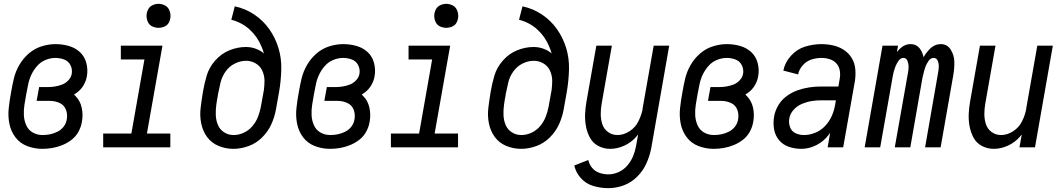

<svg xmlns="http://www.w3.org/2000/svg" viewBox="-20 -768 5540 1001"><path d="M201 8Q159 8 121.5 -6.5Q84 -21 60.5 -52Q37 -83 29 -122.5Q21 -162 25.5 -204Q30 -246 38 -288Q44 -324 52.5 -359.5Q61 -395 80.5 -429Q100 -463 130 -489Q160 -515 197 -526.5Q234 -538 269 -538Q305 -538 338.5 -528.5Q372 -519 396.5 -496.5Q421 -474 430 -440Q439 -406 433 -371Q429 -346 415 -322.5Q401 -299 378 -283Q372 -279 366 -275Q369 -272 373 -268Q398 -243 406 -206.5Q414 -170 407 -133Q403 -107 389.5 -82Q376 -57 353.5 -39.5Q331 -22 305 -11.5Q279 -1 253 3.5Q227 8 201 8ZM202 -64Q222 -64 241.5 -68Q261 -72 280 -81.5Q299 -91 312 -108Q325 -125 328 -145Q333 -171 324 -195.5Q315 -220 291 -231Q267 -242 241 -242H171L184 -314H228Q247 -314 266 -317Q285 -320 303.5 -327Q322 -334 336.5 -349.5Q351 -365 354 -383Q358 -407 347.5 -428Q337 -449 315 -457.5Q293 -466 269 -466Q243 -466 217.5 -455.5Q192 -445 173.5 -424Q155 -403 143.5 -378.5Q132 -354 127 -328.5Q122 -303 117 -278Q112 -250 107.5 -222Q103 -194 104.5 -166.5Q106 -139 117 -114.5Q128 -90 151 -77Q174 -64 202 -64Z M518 0V-72H665L733 -458H610V-530H827L746 -72H868V0ZM806 -623Q790 -623 774.5 -630Q759 -637 751.5 -652.5Q744 -668 744 -685Q744 -702 751.5 -717.5Q759 -733 774.5 -740.5Q790 -748 806 -748Q823 -748 838.5 -740.5Q854 -733 861.5 -717.5Q869 -702 869 -685Q869 -668 861.5 -652.5Q854 -637 838.5 -630Q823 -623 806 -623Z M1197 8Q1156 8 1119 -7.5Q1082 -23 1059.5 -54Q1037 -85 1029 -124.5Q1021 -164 1026 -205.5Q1031 -247 1038 -289Q1045 -331 1057.5 -373.5Q1070 -416 1101.5 -452Q1133 -488 1175.5 -505.5Q1218 -523 1262 -523Q1295 -523 1323 -510Q1342 -502 1356 -489Q1351 -508 1343 -526Q1322 -577 1281.5 -614Q1241 -651 1186 -665L1204 -735Q1260 -723 1306 -692Q1352 -661 1383.5 -616.5Q1415 -572 1431.5 -518.5Q1448 -465 1446.5 -406Q1445 -347 1435 -289L1419 -199Q1412 -159 1395 -121Q1378 -83 1347 -52Q1316 -21 1276 -6.5Q1236 8 1197 8ZM1198 -64Q1225 -64 1251 -76Q1277 -88 1296 -110.5Q1315 -133 1325 -159Q1335 -185 1340 -211L1356 -300Q1359 -325 1359 -350Q1358 -377 1347 -400.5Q1336 -424 1313 -437.5Q1290 -451 1263 -451Q1233 -451 1204 -436.5Q1175 -422 1156 -395Q1137 -368 1130 -338.5Q1123 -309 1117 -279L1115 -265L1113 -256L1108 -224Q1104 -196 1105 -168.5Q1106 -141 1116 -117Q1126 -93 1148 -78.5Q1170 -64 1198 -64Z M1701 8Q1659 8 1621.5 -6.5Q1584 -21 1560.5 -52Q1537 -83 1529 -122.5Q1521 -162 1525.5 -204Q1530 -246 1538 -288Q1544 -324 1552.5 -359.5Q1561 -395 1580.5 -429Q1600 -463 1630 -489Q1660 -515 1697 -526.5Q1734 -538 1769 -538Q1805 -538 1838.5 -528.5Q1872 -519 1896.5 -496.5Q1921 -474 1930 -440Q1939 -406 1933 -371Q1929 -346 1915 -322.5Q1901 -299 1878 -283Q1872 -279 1866 -275Q1869 -272 1873 -268Q1898 -243 1906 -206.5Q1914 -170 1907 -133Q1903 -107 1889.5 -82Q1876 -57 1853.5 -39.5Q1831 -22 1805 -11.5Q1779 -1 1753 3.5Q1727 8 1701 8ZM1702 -64Q1722 -64 1741.5 -68Q1761 -72 1780 -81.5Q1799 -91 1812 -108Q1825 -125 1828 -145Q1833 -171 1824 -195.5Q1815 -220 1791 -231Q1767 -242 1741 -242H1671L1684 -314H1728Q1747 -314 1766 -317Q1785 -320 1803.5 -327Q1822 -334 1836.5 -349.5Q1851 -365 1854 -383Q1858 -407 1847.5 -428Q1837 -449 1815 -457.5Q1793 -466 1769 -466Q1743 -466 1717.5 -455.5Q1692 -445 1673.5 -424Q1655 -403 1643.5 -378.5Q1632 -354 1627 -328.5Q1622 -303 1617 -278Q1612 -250 1607.5 -222Q1603 -194 1604.5 -166.5Q1606 -139 1617 -114.5Q1628 -90 1651 -77Q1674 -64 1702 -64Z M2018 0V-72H2165L2233 -458H2110V-530H2327L2246 -72H2368V0ZM2306 -623Q2290 -623 2274.5 -630Q2259 -637 2251.5 -652.5Q2244 -668 2244 -685Q2244 -702 2251.5 -717.5Q2259 -733 2274.5 -740.5Q2290 -748 2306 -748Q2323 -748 2338.5 -740.5Q2354 -733 2361.5 -717.5Q2369 -702 2369 -685Q2369 -668 2361.5 -652.5Q2354 -637 2338.5 -630Q2323 -623 2306 -623Z M2697 8Q2656 8 2619 -7.5Q2582 -23 2559.5 -54Q2537 -85 2529 -124.5Q2521 -164 2526 -205.5Q2531 -247 2538 -289Q2545 -331 2557.5 -373.5Q2570 -416 2601.5 -452Q2633 -488 2675.5 -505.5Q2718 -523 2762 -523Q2795 -523 2823 -510Q2842 -502 2856 -489Q2851 -508 2843 -526Q2822 -577 2781.5 -614Q2741 -651 2686 -665L2704 -735Q2760 -723 2806 -692Q2852 -661 2883.5 -616.5Q2915 -572 2931.5 -518.5Q2948 -465 2946.5 -406Q2945 -347 2935 -289L2919 -199Q2912 -159 2895 -121Q2878 -83 2847 -52Q2816 -21 2776 -6.5Q2736 8 2697 8ZM2698 -64Q2725 -64 2751 -76Q2777 -88 2796 -110.5Q2815 -133 2825 -159Q2835 -185 2840 -211L2856 -300Q2859 -325 2859 -350Q2858 -377 2847 -400.5Q2836 -424 2813 -437.5Q2790 -451 2763 -451Q2733 -451 2704 -436.5Q2675 -422 2656 -395Q2637 -368 2630 -338.5Q2623 -309 2617 -279L2615 -265L2613 -256L2608 -224Q2604 -196 2605 -168.5Q2606 -141 2616 -117Q2626 -93 2648 -78.5Q2670 -64 2698 -64Z M3152 213Q3111 213 3073 201.5Q3035 190 3009 161.5Q2983 133 2974 95L3047 66Q3052 89 3067 107Q3082 125 3104.5 133Q3127 141 3152 141Q3179 141 3205.5 129Q3232 117 3251 94.5Q3270 72 3280.5 46.5Q3291 21 3296 -6L3307 -67Q3302 -61 3297 -55Q3271 -25 3234.5 -8.5Q3198 8 3161 8Q3128 8 3099.5 -7Q3071 -22 3056 -49.5Q3041 -77 3035 -109Q3029 -141 3030.5 -174.5Q3032 -208 3038 -241L3089 -530H3170L3117 -229Q3112 -201 3112 -173.5Q3112 -146 3120 -121Q3128 -96 3149.5 -80Q3171 -64 3199 -64Q3232 -64 3262.5 -84Q3293 -104 3308 -135Q3322 -163 3329 -192L3330 -201L3388 -530H3469L3375 6Q3367 46 3350 84Q3333 122 3302 153Q3271 184 3231.5 198.5Q3192 213 3152 213Z M3701 8Q3659 8 3621.5 -6.5Q3584 -21 3560.5 -52Q3537 -83 3529 -122.5Q3521 -162 3525.5 -204Q3530 -246 3538 -288Q3544 -324 3552.5 -359.5Q3561 -395 3580.5 -429Q3600 -463 3630 -489Q3660 -515 3697 -526.5Q3734 -538 3769 -538Q3805 -538 3838.5 -528.5Q3872 -519 3896.5 -496.5Q3921 -474 3930 -440Q3939 -406 3933 -371Q3929 -346 3915 -322.5Q3901 -299 3878 -283Q3872 -279 3866 -275Q3869 -272 3873 -268Q3898 -243 3906 -206.5Q3914 -170 3907 -133Q3903 -107 3889.5 -82Q3876 -57 3853.5 -39.5Q3831 -22 3805 -11.5Q3779 -1 3753 3.5Q3727 8 3701 8ZM3702 -64Q3722 -64 3741.5 -68Q3761 -72 3780 -81.5Q3799 -91 3812 -108Q3825 -125 3828 -145Q3833 -171 3824 -195.5Q3815 -220 3791 -231Q3767 -242 3741 -242H3671L3684 -314H3728Q3747 -314 3766 -317Q3785 -320 3803.5 -327Q3822 -334 3836.5 -349.5Q3851 -365 3854 -383Q3858 -407 3847.5 -428Q3837 -449 3815 -457.5Q3793 -466 3769 -466Q3743 -466 3717.5 -455.5Q3692 -445 3673.5 -424Q3655 -403 3643.5 -378.5Q3632 -354 3627 -328.5Q3622 -303 3617 -278Q3612 -250 3607.5 -222Q3603 -194 3604.5 -166.5Q3606 -139 3617 -114.5Q3628 -90 3651 -77Q3674 -64 3702 -64Z M4158 8Q4124 8 4093 -2.5Q4062 -13 4041.5 -37.5Q4021 -62 4015.5 -95Q4010 -128 4016 -161Q4021 -191 4038 -219.5Q4055 -248 4082 -267.5Q4109 -287 4139 -297.5Q4169 -308 4199.5 -312.5Q4230 -317 4261 -317H4351L4358 -358Q4362 -380 4358 -401.5Q4354 -423 4340 -438Q4326 -453 4305.5 -459.5Q4285 -466 4262 -466Q4236 -466 4210 -457.5Q4184 -449 4165 -427.5Q4146 -406 4141 -380L4064 -400Q4072 -442 4103.5 -477Q4135 -512 4177.5 -525Q4220 -538 4262 -538Q4294 -538 4324.5 -531Q4355 -524 4380 -507.5Q4405 -491 4420.5 -465.5Q4436 -440 4439 -408.5Q4442 -377 4437 -345L4376 0H4295L4308 -76Q4305 -71 4301 -66Q4275 -31 4236.5 -11.5Q4198 8 4158 8ZM4172 -64Q4201 -64 4230.5 -76Q4260 -88 4282 -111.5Q4304 -135 4316.5 -163.5Q4329 -192 4334 -222L4338 -245H4261Q4236 -245 4211 -241Q4186 -237 4161 -226.5Q4136 -216 4117.5 -195.5Q4099 -175 4095 -150Q4091 -127 4099 -105Q4107 -83 4127.5 -73.5Q4148 -64 4172 -64Z M4488 0 4581 -530H4662L4656 -497Q4661 -502 4666 -508Q4693 -538 4727 -538Q4762 -538 4780 -508Q4791 -490 4795 -470Q4806 -490 4823 -508Q4850 -538 4885 -538Q4919 -538 4937 -508.5Q4955 -479 4955.5 -445Q4956 -411 4950 -376L4884 0H4803L4871 -390Q4874 -406 4874.5 -421Q4875 -436 4869 -451Q4863 -466 4847 -466Q4832 -466 4821.5 -451Q4811 -436 4805.5 -421.5Q4800 -407 4796.5 -392Q4793 -377 4789 -361L4726 0H4645L4714 -390Q4717 -406 4717 -421Q4717 -436 4711 -451Q4705 -466 4690 -466Q4675 -466 4664.5 -451Q4654 -436 4648.5 -421.5Q4643 -407 4639 -392Q4637 -383 4635 -374L4569 0Z M5161 8Q5128 8 5099.5 -7Q5071 -22 5056 -49.5Q5041 -77 5035 -109Q5029 -141 5030.5 -174.5Q5032 -208 5038 -241L5089 -530H5170L5117 -229Q5112 -201 5112 -173.5Q5112 -146 5120 -121Q5128 -96 5149.5 -80Q5171 -64 5199 -64Q5232 -64 5262.5 -84Q5293 -104 5308 -135Q5323 -164 5329 -194L5330 -199V-201L5388 -530H5469L5376 0H5295L5307 -67Q5302 -61 5297 -55Q5271 -25 5234.5 -8.5Q5198 8 5161 8Z"/></svg>

Font: Iosevka SS08
Style: Italic
Weight: 400
Italic angle: -10°
Monospace: yes
Designer: Belleve Invis
Foundry: Belleve Invis
Version: 2.1.0; ttfautohint (v1.8.2)